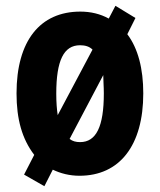

<svg xmlns="http://www.w3.org/2000/svg" viewBox="-20 -596 552 662"><path d="M474 -274C474 -359 456 -429 419 -478L447 -534L378 -576L355 -532C326 -548 293 -556 257 -556C118 -556 37 -455 37 -274C37 -185 56 -117 98 -62L63 6L133 46L162 -11C189 2 220 10 254 10C393 10 474 -95 474 -274ZM174 -273C174 -388 200 -440 256 -440C273 -440 288 -436 299 -425L179 -199C176 -218 174 -243 174 -273ZM338 -274C338 -160 312 -106 256 -106C242 -106 230 -109 220 -117L336 -337C336 -319 338 -298 338 -274Z"/></svg>

Font: Noto Sans Sinhala Condensed
Style: Bold
Weight: 700
Width: 3
Designer: Jelle Bosma - Monotype Design Team
Foundry: Monotype Imaging Inc.
Version: Version 2.006